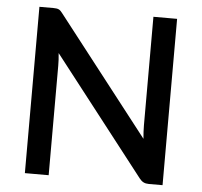

<svg xmlns="http://www.w3.org/2000/svg" viewBox="-52 -774 871 828"><g transform="rotate(5 384.0 -360.0)"><path d="M681.5 -720V0H622Q608.5 0 599 -4.8Q589.5 -9.5 581 -20.5L185.5 -528.5Q187 -514 187.8 -499.8Q188.5 -485.5 188.5 -473.5V0H85.5V-720H146.5Q154 -720 159.2 -719.2Q164.5 -718.5 169 -716.5Q173.5 -714.5 177.5 -710.5Q181.5 -706.5 186 -700.5L582 -192Q580.5 -207.5 579.8 -222.5Q579 -237.5 579 -250.5V-720Z"/></g></svg>

Font: Lato SemiBold
Style: Regular
Weight: 600
Designer: Lukasz Dziedzic with Adam Twardoch and Botio Nikoltchev
Foundry: tyPoland Lukasz Dziedzic
Version: Version 2.015; 2015-08-06; http://www.latofonts.com/